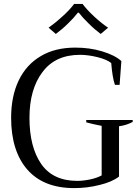

<svg xmlns="http://www.w3.org/2000/svg" viewBox="-20 -954 711 984"><path d="M229 -812C229 -812 266 -780 266 -780C286 -795 307 -812 328 -833C349 -853 366 -872 379 -889C379 -889 384 -889 384 -889C397 -872 414 -853 435 -833C456 -812 476 -795 496 -780C496 -780 534 -812 534 -812C513 -826 489 -845 463 -869C437 -893 417 -915 403 -934C403 -934 360 -934 360 -934C346 -915 326 -893 300 -870C274 -846 250 -827 229 -812ZM120 -85C175 -22 255 10 360 10C404 10 447 5 490 -6C532 -16 565 -30 590 -49C590 -49 590 -307 590 -307C615 -310 639 -318 660 -329C660 -329 660 -339 660 -339C660 -339 422 -339 422 -339C422 -339 422 -327 422 -327C443 -321 470 -315 501 -309C501 -309 501 -55 501 -55C484 -46 464 -39 440 -34C415 -29 394 -27 376 -27C293 -27 231 -56 191 -114C151 -172 131 -251 131 -350C131 -447 153 -526 198 -585C242 -644 306 -673 390 -673C418 -673 448 -669 480 -661C512 -653 535 -643 550 -631C554 -582 560 -545 569 -519C569 -519 593 -519 593 -519C593 -519 602 -641 602 -641C579 -662 546 -678 503 -691C460 -704 414 -710 366 -710C298 -710 239 -696 190 -667C140 -638 102 -596 76 -542C50 -488 37 -424 37 -350C37 -237 65 -148 120 -85Z"/></svg>

Font: BUSH 25 TRIRONG 0515 A
Style: Regular
Weight: 400
Designer: Katatrad Team
Foundry: CadsonDemak